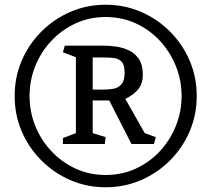

<svg xmlns="http://www.w3.org/2000/svg" viewBox="-20 -768 894 812"><path d="M427 -748Q507 -748 577 -717.5Q647 -687 700 -633.5Q753 -580 782.5 -510.5Q812 -441 812 -362Q812 -283 782.5 -213.5Q753 -144 700 -90.5Q647 -37 577 -6.5Q507 24 427 24Q347 24 277 -6.5Q207 -37 154 -90.5Q101 -144 71.5 -213.5Q42 -283 42 -362Q42 -441 71.5 -510.5Q101 -580 154 -633.5Q207 -687 277 -717.5Q347 -748 427 -748ZM427 -696Q358 -696 299.5 -669Q241 -642 197 -595Q153 -548 129 -488Q105 -428 105 -362Q105 -296 129 -236Q153 -176 197 -129Q241 -82 299.5 -55Q358 -28 427 -28Q496 -28 554.5 -55Q613 -82 656.5 -129Q700 -176 724 -236Q748 -296 748 -362Q748 -428 724 -488Q700 -548 656.5 -595Q613 -642 554.5 -669Q496 -696 427 -696ZM442 -343H372V-205L427 -188L423 -159H246V-184L301 -205V-526L246 -547L254 -575H415Q442 -575 471 -571Q500 -567 526 -554.5Q552 -542 568 -517.5Q584 -493 584 -453Q584 -411 561.5 -387Q539 -363 510 -350L592 -205L639 -188L631 -159H536ZM372 -525V-389H415Q438 -389 459 -392.5Q480 -396 493.5 -411.5Q507 -427 507 -461Q507 -495 493.5 -508Q480 -521 459 -523Q438 -525 415 -525Z"/></svg>

Font: Brawler
Style: Regular
Weight: 400
Designer: Oleg Frolov, Haley Fiege
Foundry: Oleg Frolov, Haley Fiege
Version: Version 1.101; ttfautohint (v1.8.3)